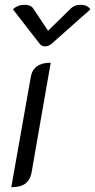

<svg xmlns="http://www.w3.org/2000/svg" viewBox="-20 -770 396 799"><path d="M108 -449Q118 -509 191 -509L111 -50Q105 -21 85.5 -6Q66 9 27 9ZM275 -735Q290 -750 315 -750Q344 -750 356 -731L195 -588Q182 -577 168 -577Q153 -577 145 -588L34 -731Q53 -750 83 -750Q108 -750 118 -735L180 -642Z"/></svg>

Font: K2D Light
Style: Italic
Weight: 300
Italic angle: -10°
Designer: Katatrad Aksorn Co.,Ltd.
Foundry: Cadson Demak Co.,Ltd.
Version: Version 1.000; ttfautohint (v1.6)